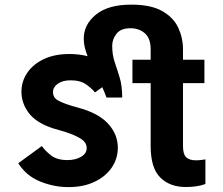

<svg xmlns="http://www.w3.org/2000/svg" viewBox="-20 -781 945 812"><path d="M70.7 -393.1Q70.7 -436.8 95.2 -473Q119.7 -509.2 165.1 -530.9Q210.6 -552.6 273.4 -552.6Q314.3 -552.6 350.5 -543.3Q343 -562.1 338.6 -580.3Q334.2 -598.4 334.2 -617.5Q334.2 -677.2 385.8 -719.3Q437.5 -761.4 534.8 -761.4Q618.3 -761.4 666 -734.2Q713.8 -707 733.8 -663.9Q753.9 -620.7 753.9 -572.4V-528.4H844.5V-429.3H753.9V-163Q753.9 -128.6 767.6 -115.8Q781.2 -103 808.2 -103Q820.3 -103 831 -104.4Q841.6 -105.8 848.7 -106.9V-2.8Q815 9.9 765.6 9.9Q698.2 9.9 657.7 -30.4Q617.2 -70.7 617.2 -163V-429.3H540.1V-528.4H617.2V-572.1Q617.2 -619 592.5 -640.3Q567.8 -661.6 532 -661.6Q490.8 -661.6 472.7 -638.3Q454.5 -615.1 454.5 -587Q454.5 -549 465.2 -517.9Q475.9 -486.9 486.3 -452.2Q496.8 -417.6 496.8 -368.6H430.4Q422.6 -389.9 412.6 -412.3L381.4 -389.9Q371.4 -404.1 346.1 -422.8Q320.7 -441.4 278.8 -441.4Q245 -441.4 224.6 -427Q204.2 -412.6 204.2 -391.7Q204.2 -368.3 224.6 -356.7Q245 -345.2 282 -333.8L328.8 -320.3Q404.1 -296.9 441.2 -253.4Q478.3 -209.9 478.3 -156.2Q478.3 -110.4 452.8 -72.6Q427.2 -34.8 380.1 -12.3Q333.1 10.3 269.5 10.3Q208.5 10.3 150 -13.3Q91.6 -36.9 57.2 -90.6L157 -163.4Q168 -146.7 193.7 -125.4Q219.5 -104 264.9 -104Q299.7 -104 323.2 -118.1Q346.6 -132.1 346.6 -154.5Q346.6 -178.3 323 -193.5Q299.4 -208.8 256.4 -223L204.2 -238.3Q133.5 -261.4 102.1 -302.7Q70.7 -344.1 70.7 -393.1Z"/></svg>

Font: Interface
Style: Bold
Weight: 700
Designer: Rasmus Andersson
Foundry: rsms
Version: Version 1.8